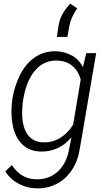

<svg xmlns="http://www.w3.org/2000/svg" viewBox="-20 -819 583 1050"><path d="M8.8 0ZM285.6 -538.6Q333 -537.1 372.1 -516.1Q411.1 -495.1 433.6 -452.1L451.7 -528.3H505.9L417 -9.3Q407.7 57.1 375 107.9Q342.3 158.7 291.3 185.8Q240.2 212.9 177.7 210.9Q127.9 210 82.5 186Q36.6 161.6 8.8 118.2L44.9 84Q95.2 159.7 176.3 161.6Q248.5 163.6 297.1 117.9Q345.7 72.3 358.4 -6.3L371.1 -67.9Q300.8 12.7 201.7 9.8Q127.4 7.8 86.2 -47.1Q44.9 -102.1 43 -196.8Q40 -284.2 72.3 -369.6Q104.5 -455.1 159.9 -497.8Q215.3 -540.5 285.6 -538.6ZM104 -255.4 101.1 -210Q99.6 -129.9 128.9 -86.2Q158.2 -42.5 215.3 -40.5Q264.2 -38.6 306.6 -63.5Q349.1 -88.4 379.9 -137.2L421.4 -383.8Q408.2 -431.2 375.7 -458.7Q343.3 -486.3 292.5 -487.8Q217.8 -490.2 168.7 -430.2Q119.6 -370.1 104 -255.4ZM364.7 -798.8 402.3 -773.4Q368.7 -725.1 359.4 -678.7L348.6 -617.2H291L300.8 -682.1Q311 -744.1 364.7 -798.8Z"/></svg>

Font: Roboto Light
Style: Italic
Weight: 300
Italic angle: -12°
Designer: Google
Version: Version 2.134; 2016; ttfautohint (v1.6)